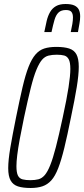

<svg xmlns="http://www.w3.org/2000/svg" viewBox="-20 -930 420 958"><path d="M133 8Q94 8 69.5 0Q45 -8 33 -29.5Q21 -51 21 -91Q21 -131 31.5 -193Q42 -255 60 -344Q78 -433 92.5 -495Q107 -557 122.5 -596.5Q138 -636 157 -658Q176 -680 201 -688Q226 -696 261 -696Q300 -696 325 -688Q350 -680 361.5 -658.5Q373 -637 373 -597Q373 -557 363 -495.5Q353 -434 334 -344Q316 -254 301 -192.5Q286 -131 270.5 -91Q255 -51 236 -30Q217 -9 192 -0.5Q167 8 133 8ZM131 -31Q155 -31 172 -35.5Q189 -40 203 -56Q217 -72 230.5 -105.5Q244 -139 259 -197Q274 -255 293 -344Q313 -436 322 -494.5Q331 -553 331 -586Q331 -619 323 -634Q315 -649 300.5 -653Q286 -657 263 -657Q240 -657 222 -652.5Q204 -648 190 -632Q176 -616 162 -582.5Q148 -549 133.5 -491Q119 -433 100 -344Q87 -282 78.5 -235.5Q70 -189 66 -156Q62 -123 62 -101Q62 -69 69.5 -54Q77 -39 93 -35Q109 -31 131 -31ZM201 -770Q207 -801 213 -826Q219 -851 230 -870Q241 -889 259.5 -899.5Q278 -910 307 -910Q336 -910 351.5 -902.5Q367 -895 373.5 -881.5Q380 -868 380 -848Q380 -832 376.5 -812.5Q373 -793 369 -770H333Q338 -792 341 -810.5Q344 -829 344 -843Q344 -861 336.5 -870.5Q329 -880 309 -880Q285 -880 272 -867.5Q259 -855 252 -831Q245 -807 237 -770Z"/></svg>

Font: Saira UltraCondensed ExtraLight
Style: Italic
Weight: 250
Width: 1
Italic angle: -12°
Designer: Hector Gatti with collaboration of the Omnibus-Type team
Foundry: Omnibus-Type
Version: Version 1.101